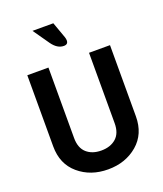

<svg xmlns="http://www.w3.org/2000/svg" viewBox="-171 -1070 1009 1187"><g transform="rotate(-20 334.0 -476.5)"><path d="M606 -712V-244Q606 -128 527.5 -61Q449 6 334 6Q219 6 140.5 -61Q62 -128 62 -244V-712H201V-249Q201 -183 237.5 -150.5Q274 -118 334 -118Q394 -118 431 -150.5Q468 -183 468 -249V-712ZM260 -853 186 -959H323L361 -853Q365 -841 365 -831Q365 -805 337 -805Q294 -805 260 -853Z"/></g></svg>

Font: Viga
Style: Regular
Weight: 400
Designer: Oscar Yáñez
Foundry: Fontstage
Version: Version 1.001